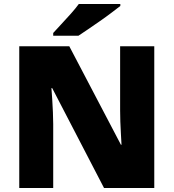

<svg xmlns="http://www.w3.org/2000/svg" viewBox="-20 -947 874 967"><path d="M757 0H504L243 -503H239Q241 -480 243 -447.5Q245 -415 246.5 -382Q248 -349 248 -322V0H77V-714H329L589 -218H592Q591 -241 589 -272Q587 -303 586 -335Q585 -367 585 -391V-714H757ZM586 -927V-917Q568 -903 541 -882.5Q514 -862 483 -840.5Q452 -819 423.5 -799.5Q395 -780 375 -767H248V-781Q265 -800 289 -825.5Q313 -851 337 -878Q361 -905 377 -927Z"/></svg>

Font: Noto Sans Cherokee Black
Style: Regular
Weight: 900
Designer: Monotype Design Team
Foundry: Monotype Imaging Inc.
Version: Version 2.001; ttfautohint (v1.8.4.7-5d5b)